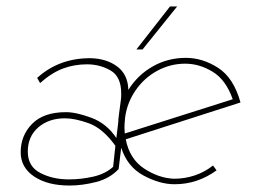

<svg xmlns="http://www.w3.org/2000/svg" viewBox="-20 -564 801 594"><path d="M518 -11Q552 -11 583 -21.5Q614 -32 639 -52L650 -37Q591 6 520 6Q474 6 424 -21Q374 -48 355 -107L347 -41Q320 -12 277.5 -1Q235 10 195 10Q127 10 85.5 -18Q44 -46 44 -93Q44 -145 79.5 -181Q115 -217 184 -217Q216 -217 263 -199.5Q310 -182 340 -137L346 -187Q346 -196 347 -201L348 -210L354 -255Q355 -262 355 -275Q355 -327 322 -346Q289 -365 249 -365Q210 -365 175 -352Q140 -339 104 -307L95 -323Q162 -384 259 -384Q310 -383 343 -358Q376 -333 377 -286Q406 -332 452.5 -358.5Q499 -385 555 -385Q607 -385 655 -354Q703 -323 724 -247L369 -133Q381 -72 426 -42.5Q471 -13 518 -11ZM553 -367Q507 -367 466.5 -345Q426 -323 399.5 -284.5Q373 -246 367 -200Q365 -178 365 -170L366 -151L700 -257Q679 -317 638 -342Q597 -367 553 -367ZM193 -9Q231 -9 268.5 -17.5Q306 -26 330 -48L337 -113Q298 -167 255 -182.5Q212 -198 181 -198Q131 -198 98.5 -170Q66 -142 66 -95Q66 -49 104.5 -29Q143 -9 193 -9ZM421 -411H402L506 -544H528Z"/></svg>

Font: Josefin Sans Thin
Style: Italic
Weight: 200
Italic angle: -7°
Designer: Santiago Orozco
Foundry: Typemade
Version: Version 2.000